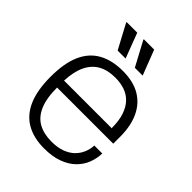

<svg xmlns="http://www.w3.org/2000/svg" viewBox="-210 -833 955 955"><g transform="rotate(45 268.0 -355.5)"><path d="M269 12Q196 12 144.5 -17.5Q93 -47 66.5 -108Q40 -169 40 -263Q40 -358 66.5 -418.5Q93 -479 145.5 -508.5Q198 -538 275 -538Q348 -538 397 -509Q446 -480 471 -426Q496 -372 496 -296V-248H101Q101 -172 121.5 -125.5Q142 -79 180 -58.5Q218 -38 271 -38Q314 -38 344.5 -49.5Q375 -61 394.5 -80Q414 -99 424.5 -124Q435 -149 436 -175H492Q491 -139 478 -105.5Q465 -72 438 -45.5Q411 -19 369 -3.5Q327 12 269 12ZM101 -297H436Q436 -350 423.5 -386.5Q411 -423 389 -445.5Q367 -468 337 -478Q307 -488 271 -488Q218 -488 181.5 -467.5Q145 -447 124.5 -405Q104 -363 101 -297ZM305 -591 236 -720 237 -723H309L360 -591ZM184 -591 115 -720 116 -723H190L240 -591Z"/></g></svg>

Font: Archivo SemiBold ExtraLight
Style: Regular
Weight: 250
Version: Version 2.001